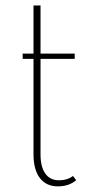

<svg xmlns="http://www.w3.org/2000/svg" viewBox="-20 -659 312 694"><path d="M62 -465.3H101.1V-639.2H126.5V-465.3H250V-446.3H126.5V-101.1Q126.5 -55.7 143.8 -31.5Q161.1 -7.3 193.4 -7.3Q223.1 -7.3 243.7 -22.9L255.4 -7.8Q229.5 14.6 189 14.6Q147 14.6 124 -15.6Q101.1 -45.9 101.1 -101.1V-446.3H62Z"/></svg>

Font: Spartan MB Thin
Style: Regular
Weight: 100
Designer: Matt Bailey, Mirko Velimirovic
Foundry: Matt Bailey
Version: Version 1.005